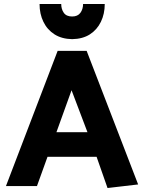

<svg xmlns="http://www.w3.org/2000/svg" viewBox="-20 -936 725 966"><path d="M420 -271H264L340 -482ZM270 -680 10 0H166L219 -147H466L521 10L675 -8L416 -680ZM398 -916Q398 -890 384.5 -871.5Q371 -853 343 -853Q314 -853 301 -871.5Q288 -890 288 -916H179Q179 -866 198.5 -826Q218 -786 254.5 -763Q291 -740 343 -739Q396 -740 432 -763Q468 -786 487.5 -826Q507 -866 507 -916Z"/></svg>

Font: Catamaran ExtraBold
Style: Regular
Weight: 800
Designer: Pria Ravichandran
Version: Version 2.000